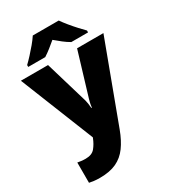

<svg xmlns="http://www.w3.org/2000/svg" viewBox="-239 -879 1087 1231"><g transform="rotate(-30 304.5 -263.0)"><path d="M-1 -553H200L294 -236Q297 -226 299.5 -209Q302 -192 303 -176H307Q309 -196 312.5 -210.5Q316 -225 319 -235L415 -553H610L391 35Q366 102 332.5 148Q299 194 250 217Q201 240 128 240Q102 240 83 237.5Q64 235 50 232V82Q61 84 76.5 86Q92 88 109 88Q156 88 178.5 60.5Q201 33 215 -3L217 -8ZM402 -766Q418 -743 440.5 -715.5Q463 -688 486.5 -662.5Q510 -637 527 -620V-606H403Q377 -621 354 -639Q331 -657 305 -679Q279 -657 257.5 -640Q236 -623 210 -606H84V-620Q103 -638 126.5 -663.5Q150 -689 172.5 -716Q195 -743 210 -766Z"/></g></svg>

Font: Noto Sans Meetei Mayek Black
Style: Regular
Weight: 900
Designer: Monotype Design Team and Neelakash Kshetrimayum
Foundry: Monotype Imaging Inc.
Version: Version 2.002; ttfautohint (v1.8.4.7-5d5b)